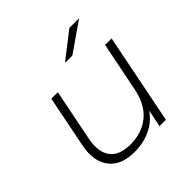

<svg xmlns="http://www.w3.org/2000/svg" viewBox="-188 -883 1045 1045"><g transform="rotate(-45 334.5 -360.5)"><path d="M269 4Q165 4 118.5 -57Q72 -118 92 -220L152 -522H202L142 -220Q126 -137 160.5 -89Q195 -41 282 -41Q370 -41 430 -90.5Q490 -140 509 -238L566 -522H616L512 0H463L483 -99Q445 -46 390 -21Q335 4 269 4ZM342 -607 494 -725H569L399 -607Z"/></g></svg>

Font: Montserrat Light
Style: Italic
Weight: 300
Italic angle: -11.3°
Designer: Julieta Ulanovsky
Foundry: Julieta Ulanovsky
Version: Version 9.000; ttfautohint (v1.8.4.7-5d5b)